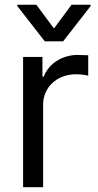

<svg xmlns="http://www.w3.org/2000/svg" viewBox="-20 -784 412 804"><path d="M76.7 0H160.5V-345.2C160.5 -419 218.8 -473 298.3 -473C320.7 -473 343.8 -468.8 349.4 -467.3V-552.6C339.8 -553.3 317.8 -554 305.4 -554C240.1 -554 183.2 -517 163.4 -463.1H157.7V-545.5H76.7ZM132.1 -764.2H52.6V-758.5L167.6 -610.8H244.3L359.4 -758.5V-764.2H279.8L206 -664.8Z"/></svg>

Font: Karasuma Gothic
Style: Regular
Weight: 400
Designer: Rasmus Andersson, Ryoko Nishizuka
Foundry: Genbu
Version: Version 1.00